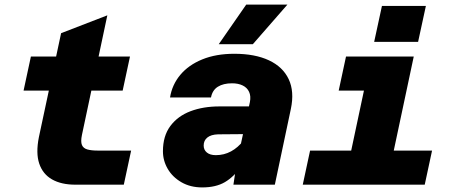

<svg xmlns="http://www.w3.org/2000/svg" viewBox="-20 -807 1990 839"><path d="M309 0Q248 0 207.5 -23Q167 -46 151.5 -92Q136 -138 150 -208L247 -662L449 -740L338 -217Q332 -188 338 -173.5Q344 -159 361.5 -154Q379 -149 407 -149H553L521 0ZM83 -411 115 -560H548L516 -411Z M1000 0 1013 -87 1072 -361Q1077 -387 1068.5 -405.5Q1060 -424 1040.5 -433.5Q1021 -443 994 -443Q956 -443 932 -428Q908 -413 902 -381H723Q732 -437 768 -480Q804 -523 864 -547.5Q924 -572 1004 -572Q1094 -572 1155 -543.5Q1216 -515 1241.5 -461Q1267 -407 1251 -331L1181 0ZM864 12Q812 12 773 -10.5Q734 -33 713 -69Q692 -105 692 -146Q692 -213 724.5 -256.5Q757 -300 812.5 -321Q868 -342 939 -342H1083L1056 -221L933 -220Q902 -219 886 -206Q870 -193 870 -171Q870 -152 884 -140.5Q898 -129 923 -129Q959 -129 989.5 -145.5Q1020 -162 1044 -193L1038 -84Q1002 -34 962.5 -11Q923 12 864 12ZM936 -614 1056 -787H1236L1085 -614Z M1483 0 1602 -560H1788L1669 0ZM1303 0 1335 -149H1868L1836 0ZM1460 -411 1492 -560H1695L1663 -411ZM1615 -624 1649 -781H1841L1807 -624Z"/></svg>

Font: Azeret Mono Thin ExtraBold
Style: Italic
Weight: 800
Italic angle: -12°
Version: Version 1.002